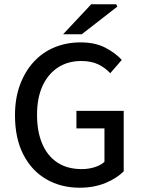

<svg xmlns="http://www.w3.org/2000/svg" viewBox="-20 -865 662 897"><path d="M352 12Q265 12 196.5 -27.5Q128 -67 89 -143Q50 -219 50 -326Q50 -406 73.5 -469Q97 -532 138 -576.5Q179 -621 235 -644Q291 -667 356 -667Q425 -667 472.5 -642Q520 -617 549 -585L495 -523Q471 -549 438.5 -564.5Q406 -580 359 -580Q297 -580 250.5 -549.5Q204 -519 178.5 -463Q153 -407 153 -329Q153 -251 177 -194Q201 -137 247.5 -106Q294 -75 362 -75Q394 -75 422.5 -84Q451 -93 468 -109V-265H337V-347H558V-65Q526 -32 472.5 -10Q419 12 352 12ZM275 -705 406 -845H523L528 -834L362 -705Z"/></svg>

Font: Source Sans 3 Medium
Style: Regular
Weight: 500
Designer: Paul D. Hunt
Foundry: Adobe
Version: Version 3.052;hotconv 1.1.0;makeotfexe 2.6.0